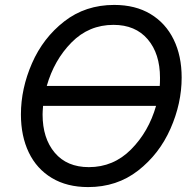

<svg xmlns="http://www.w3.org/2000/svg" viewBox="-20 -746 772 780"><path d="M718 -431Q718 -326 672.5 -223Q627 -120 541 -53Q455 14 338 14Q252 14 190.5 -23Q129 -60 97 -126.5Q65 -193 65 -281Q65 -386 110 -489Q155 -592 241 -659Q327 -726 444 -726Q530 -726 591.5 -689Q653 -652 685.5 -585.5Q718 -519 718 -431ZM170 -397H629Q630 -408 630 -430Q630 -528 580 -586.5Q530 -645 441 -645Q341 -645 270.5 -573.5Q200 -502 170 -397ZM614 -316H155Q153 -292 153 -281Q153 -184 202.5 -125.5Q252 -67 341 -67Q441 -67 512.5 -139Q584 -211 614 -316Z"/></svg>

Font: CST
Style: Italic
Weight: 400
Italic angle: -14°
Version: Version 1.00